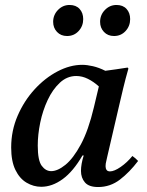

<svg xmlns="http://www.w3.org/2000/svg" viewBox="-20 -741 591 773"><path d="M146 11Q115 11 87 -5.5Q59 -22 42 -57Q25 -92 25 -147Q25 -215 51 -275Q77 -335 119 -381Q161 -427 211.5 -453.5Q262 -480 311 -480Q330 -480 354 -474.5Q378 -469 404 -456Q425 -459 447.5 -462Q470 -465 494 -469L497 -465Q485 -423 476 -385.5Q467 -348 458 -309L412 -111Q411 -104 408 -93Q405 -82 405 -72Q405 -63 409 -57Q413 -51 423 -51Q440 -51 466 -69Q492 -87 513 -113Q526 -104 536 -93Q502 -48 463 -18Q424 12 375 12Q338 12 322 -6.5Q306 -25 306 -53Q306 -80 317 -115H312Q275 -51 232.5 -20Q190 11 146 11ZM378 -393Q357 -412 334 -423.5Q311 -435 287 -435Q250 -435 221 -408Q192 -381 172 -338.5Q152 -296 142 -247.5Q132 -199 132 -155Q132 -95 148 -73.5Q164 -52 186 -52Q212 -52 243.5 -77.5Q275 -103 305.5 -159.5Q336 -216 358 -309ZM250 -596Q225 -596 209.5 -612.5Q194 -629 194 -653Q194 -681 213.5 -701Q233 -721 260 -721Q286 -721 300.5 -705Q315 -689 315 -664Q315 -636 296.5 -616Q278 -596 250 -596ZM439 -596Q414 -596 398.5 -612.5Q383 -629 383 -653Q383 -681 402.5 -701Q422 -721 449 -721Q475 -721 489.5 -705Q504 -689 504 -664Q504 -636 485.5 -616Q467 -596 439 -596Z"/></svg>

Font: Castoro
Style: Italic
Weight: 400
Italic angle: -11°
Designer: John Hudson with Paul Hanslow, assisted by Kaja Sojewska.
Foundry: Tiro Typeworks Ltd.
Version: Version 2.04